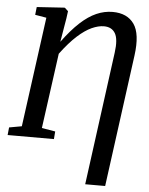

<svg xmlns="http://www.w3.org/2000/svg" viewBox="-66 -804 851 1097"><g transform="rotate(5 360.0 -256.0)"><path d="M464.5 241.5 567 -522.5Q577.5 -599.5 557.8 -633.2Q538 -667 493 -667Q461 -667 423 -649.8Q385 -632.5 341.8 -593.5Q298.5 -554.5 249 -488L190 -57L267.5 -44L264 0H-1.5L3 -44L75 -57L160.5 -687L95.5 -698L100.5 -743L253.5 -753H261L280.5 -735L275 -694L252 -557Q303.5 -627 350.2 -670Q397 -713 442.5 -733Q488 -753 535.5 -753Q619 -753 658.5 -697Q698 -641 681 -515.5L579 241.5Z"/></g></svg>

Font: Merriweather 20pt Medium
Style: Italic
Weight: 500
Italic angle: -7.8°
Version: Version 2.101